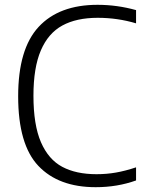

<svg xmlns="http://www.w3.org/2000/svg" viewBox="-20 -769 604 798"><path d="M55.5 -369Q55.5 -565.5 140.5 -657.2Q225.5 -749 385.5 -749Q466.5 -749 545.5 -727V-672Q468.5 -695 386 -695Q298 -695 239.2 -663Q180.5 -631 149.8 -559.5Q119 -488 119 -371Q119 -250 150.2 -178Q181.5 -106 239 -75.5Q296.5 -45 381 -45Q423 -45 461.8 -51.8Q500.5 -58.5 545.5 -73.5V-19Q467.5 9 377.5 9Q223.5 9 139.5 -79.5Q55.5 -168 55.5 -369Z"/></svg>

Font: Encode Sans Light
Style: Regular
Weight: 300
Designer: Multiple Designers
Foundry: Impallari Type
Version: Version 2.000